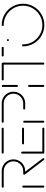

<svg xmlns="http://www.w3.org/2000/svg" viewBox="868 -1428 559 2336"><g transform="rotate(-90 1148.0 -259.5)"><path d="M46.7 -0.4Q41.5 -0.4 38 -3.9Q34.4 -7.4 34.4 -12.2V-256.3Q34.4 -261.5 38.1 -265Q41.9 -268.5 46.7 -268.5Q51.5 -268.5 55 -264.8Q58.5 -261.1 58.5 -256.3V-12.2Q58.5 -7.4 55 -3.9Q51.5 -0.4 46.7 -0.4ZM392.2 -11.9Q392.2 -7 388.7 -3.5Q385.2 0 380 0Q374.4 0 370.7 -4.4L193.3 -237.8Q191.1 -241.1 191.1 -245.2Q191.1 -250.4 194.6 -253.9Q198.1 -257.4 203 -257.4Q208.5 -257.4 212.6 -252.6L389.6 -19.3Q392.2 -15.9 392.2 -11.9ZM191.1 -245.2Q191.1 -250 194.6 -253.5Q198.1 -257 203 -257H234.8Q267 -257 294.3 -273.1Q321.5 -289.3 337.4 -316.7Q353.3 -344.1 353.3 -376.3Q353.3 -408.5 337.4 -435.6Q321.5 -462.6 294.3 -478.5Q267 -494.4 234.8 -494.4H44.8Q40 -494.4 36.5 -498Q33 -501.5 33 -506.7Q33 -511.5 36.5 -515Q40 -518.5 44.8 -518.5H234.8Q273.3 -518.5 306.1 -499.4Q338.9 -480.4 358.1 -447.6Q377.4 -414.8 377.4 -376.3Q377.4 -337.4 358.1 -304.4Q338.9 -271.5 306.1 -252.2Q273.3 -233 234.8 -233H203Q198.1 -233 194.6 -236.5Q191.1 -240 191.1 -245.2Z M447.8 -13V-270Q447.8 -275.2 451.3 -278.5Q454.8 -281.9 459.6 -281.9Q464.8 -281.9 468.3 -278.3Q471.9 -274.8 471.9 -270V-13ZM763.7 -12.2Q763.7 -7 760.2 -3.5Q756.7 0 751.9 -0.4H459.6Q454.8 -0.4 451.3 -3.9Q447.8 -7.4 447.8 -12.2Q447.8 -17.4 451.3 -20.9Q454.8 -24.4 459.6 -24.4H751.9Q756.7 -24.4 760.2 -20.9Q763.7 -17.4 763.7 -12.2ZM559.6 -259.3Q559.6 -264.4 563.1 -268Q566.7 -271.5 571.5 -271.5H751.9Q756.7 -271.5 760.2 -268Q763.7 -264.4 763.7 -259.3Q763.7 -254.4 760.4 -250.9Q757 -247.4 751.9 -247.4H571.5Q566.7 -247.4 563.1 -250.9Q559.6 -254.4 559.6 -259.3ZM447.8 -506.7Q447.8 -511.9 451.3 -515.4Q454.8 -518.9 459.6 -518.9H751.9Q756.7 -518.9 760.2 -515.4Q763.7 -511.9 763.7 -506.7Q763.7 -501.9 760.4 -498.3Q757 -494.8 751.9 -494.8H459.6Q454.8 -494.8 451.3 -498.3Q447.8 -501.9 447.8 -506.7Z M835.9 -0.4Q830.7 -0.4 827.2 -3.9Q823.7 -7.4 823.7 -12.2V-244.8Q823.7 -250 827.4 -253.5Q831.1 -257 835.9 -257Q840.7 -257 844.3 -253.3Q847.8 -249.6 847.8 -244.8V-12.2Q847.8 -7.4 844.3 -3.9Q840.7 -0.4 835.9 -0.4ZM983.7 -245.2Q983.7 -250 987.2 -253.5Q990.7 -257 995.6 -257H1058.1Q1090.4 -257 1117.6 -273.1Q1144.8 -289.3 1160.7 -316.5Q1176.7 -343.7 1176.7 -376.3Q1176.7 -408.5 1160.7 -435.6Q1144.8 -462.6 1117.6 -478.5Q1090.4 -494.4 1058.1 -494.4H835.6Q830.7 -494.4 827.2 -498Q823.7 -501.5 823.7 -506.7Q823.7 -511.5 827.2 -515Q830.7 -518.5 835.6 -518.5H1058.1Q1097 -518.5 1129.8 -499.4Q1162.6 -480.4 1181.7 -447.6Q1200.7 -414.8 1200.7 -376.3Q1200.7 -337.4 1181.7 -304.4Q1162.6 -271.5 1129.8 -252.2Q1097 -233 1058.1 -233H995.6Q990.7 -233 987.2 -236.5Q983.7 -240 983.7 -245.2Z M1270.7 -0.4Q1265.9 -0.4 1262.4 -3.9Q1258.9 -7.4 1258.9 -12.2V-185.2Q1258.9 -190.4 1262.4 -193.9Q1265.9 -197.4 1270.7 -197.4Q1275.9 -197.4 1279.4 -193.9Q1283 -190.4 1283 -185.2V-12.2Q1283 -7.4 1279.4 -3.9Q1275.9 -0.4 1270.7 -0.4ZM1270.7 -321.5Q1265.9 -321.5 1262.4 -325Q1258.9 -328.5 1258.9 -333.3V-506.3Q1258.9 -511.5 1262.4 -514.8Q1265.9 -518.1 1270.7 -518.1Q1275.9 -518.1 1279.4 -514.6Q1283 -511.1 1283 -506.3V-333.3Q1283 -328.5 1279.4 -325Q1275.9 -321.5 1270.7 -321.5Z M1554.8 -507V-12.2Q1554.8 -7.4 1551.3 -3.9Q1547.8 -0.4 1542.6 -0.4Q1537.8 -0.4 1534.3 -3.9Q1530.7 -7.4 1530.7 -12.2V-507ZM1338.1 -506.7Q1338.1 -511.5 1341.7 -515Q1345.2 -518.5 1350 -518.5H1542.6Q1547.4 -518.5 1550.9 -515Q1554.4 -511.5 1554.4 -506.7Q1554.4 -501.5 1550.9 -498Q1547.4 -494.4 1542.6 -494.4H1350Q1345.2 -494.4 1341.7 -498Q1338.1 -501.5 1338.1 -506.7ZM1628.9 -506.7Q1628.9 -511.5 1632.4 -515Q1635.9 -518.5 1640.7 -518.5H1735.2Q1740 -518.5 1743.5 -515Q1747 -511.5 1747 -506.7Q1747 -501.5 1743.5 -498Q1740 -494.4 1735.2 -494.4H1640.7Q1635.9 -494.4 1632.4 -498Q1628.9 -501.5 1628.9 -506.7Z M1816.7 -443Q1816.7 -448.1 1820.2 -451.7Q1823.7 -455.2 1828.5 -455.2Q1833.7 -455.2 1837.2 -451.7Q1840.7 -448.1 1840.7 -443Q1840.7 -437.8 1837.2 -434.4Q1833.7 -431.1 1828.5 -431.1Q1823.7 -431.1 1820.2 -434.6Q1816.7 -438.1 1816.7 -443ZM2000 -506.7Q2000 -511.5 2003.5 -515Q2007 -518.5 2011.9 -518.5Q2082.2 -518.5 2141.9 -483.7Q2201.5 -448.9 2236.3 -389.3Q2271.1 -329.6 2271.1 -259.3Q2271.1 -188.9 2236.3 -129.3Q2201.5 -69.6 2141.9 -34.8Q2082.2 0 2011.9 0Q1941.5 0 1882 -34.8Q1822.6 -69.6 1787.6 -129.3Q1752.6 -188.9 1752.6 -259.3Q1752.6 -264.4 1756.3 -268Q1760 -271.5 1764.8 -271.5Q1769.6 -271.5 1773.1 -267.8Q1776.7 -264.1 1776.7 -259.3Q1776.7 -195.2 1808.3 -141.3Q1840 -87.4 1894.1 -55.7Q1948.1 -24.1 2011.9 -24.1Q2075.9 -24.1 2129.8 -55.7Q2183.7 -87.4 2215.4 -141.3Q2247 -195.2 2247 -259.3Q2247 -323.3 2215.4 -377.2Q2183.7 -431.1 2129.8 -462.8Q2075.9 -494.4 2011.9 -494.4Q2007 -494.4 2003.5 -498Q2000 -501.5 2000 -506.7Z"/></g></svg>

Font: 26F Galaxy Sans Thin
Style: Regular
Weight: 100
Designer: C₂₉H₂₅N₃O₅
Version: Version 1.100